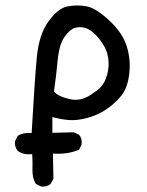

<svg xmlns="http://www.w3.org/2000/svg" viewBox="-20 -551 540 704"><path d="M131 133 111 123Q98 100 99 70.5Q100 41 98 14Q66 18 45 2Q33 -12 35 -33L45 -53Q66 -66 96 -63Q107 -257 115 -341Q123 -425 158 -473Q193 -521 227.5 -527.5Q262 -534 296.5 -528Q331 -522 380 -476.5Q429 -431 444.5 -382Q460 -333 454 -281Q448 -229 425.5 -201Q403 -173 372 -151.5Q341 -130 301.5 -119Q262 -108 230.5 -111Q199 -114 172 -122V-64L250 -66L270 -57Q282 -43 279 -21L270 -2Q227 16 174 12L176 104L166 123Q152 135 131 133ZM325 -212Q356 -231 368 -262.5Q380 -294 378 -326Q376 -358 361.5 -382.5Q347 -407 328.5 -425.5Q310 -444 291 -449Q272 -454 254 -448.5Q236 -443 216.5 -415.5Q197 -388 191.5 -330Q186 -272 178 -216Q191 -198 236 -187.5Q281 -177 325 -212Z"/></svg>

Font: Kosefont JP
Style: Regular
Weight: 400
Designer: Nozomi Seto 瀬戸のぞみ
Version: Version 3.00;June 19, 2020